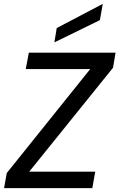

<svg xmlns="http://www.w3.org/2000/svg" viewBox="-20 -972 617 992"><path d="M1 0 15 -78 446 -615H113L129 -700H577L564 -622L131 -85H472L457 0ZM261 -753 273 -827 511 -952 496 -868Z"/></svg>

Font: DM Sans 24pt Medium
Style: Italic
Weight: 500
Italic angle: -10°
Designer: Colophon Foundry, Jonny Pinhorn
Foundry: Colophon Foundry
Version: Version 4.004;gftools[0.9.30]